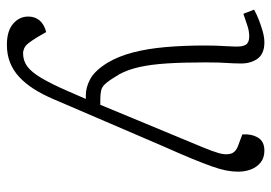

<svg xmlns="http://www.w3.org/2000/svg" viewBox="-135 -423 787 557"><g transform="rotate(90 258.5 -144.5)"><path d="M268 93Q254 126 238 151Q222 176 203 193.5Q184 211 161 220Q138 229 110 229Q70 229 49 211Q28 193 28 167Q28 148 39 134.5Q50 121 73 115L88 141Q98 157 105 166Q112 175 119.5 178.5Q127 182 135 182Q156 182 172.5 170Q189 158 206 129.5Q223 101 244 53L267 0H256Q233 0 209 -13Q185 -26 162 -63Q143 -95 132 -137.5Q121 -180 116.5 -232.5Q112 -285 112 -346Q112 -362 112.5 -378Q113 -394 114 -408Q115 -422 115 -432Q116 -455 109.5 -464.5Q103 -474 86 -474Q69 -474 52.5 -468Q36 -462 20 -457L8 -488Q20 -495 36.5 -501.5Q53 -508 70.5 -513Q88 -518 103 -518Q137 -518 151.5 -496.5Q166 -475 164 -442Q164 -430 163 -415.5Q162 -401 161.5 -385Q161 -369 161 -348Q161 -282 164 -235.5Q167 -189 174.5 -155.5Q182 -122 195 -98Q211 -71 221 -59Q231 -47 242 -44.5Q253 -42 268 -42H284L408 -341Q418 -365 424 -385Q430 -405 426 -420Q422 -435 402 -442L370 -454Q368 -480 379 -499Q390 -518 417 -518Q438 -518 451.5 -507Q465 -496 471.5 -479Q478 -462 478 -442Q478 -425 474.5 -407Q471 -389 462.5 -365Q454 -341 440 -307Q426 -273 405 -226Z"/></g></svg>

Font: Literata 18pt ExtraLight
Style: Italic
Weight: 250
Italic angle: -2°
Designer: Latin by Veronika Burian and Jose Scaglione. Greek by Irene Vlachou. Cyrillic by Vera Evstafieva
Foundry: TypeTogether
Version: Version 3.103;gftools[0.9.29]